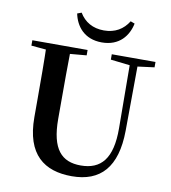

<svg xmlns="http://www.w3.org/2000/svg" viewBox="-101 -1041 1021 1147"><g transform="rotate(10 409.0 -467.5)"><path d="M275.1 -944.5C290.3 -870.1 342.2 -799.7 449.5 -799.7C556.8 -799.7 608.4 -870.1 623.6 -944.5L598.2 -954C566 -902.1 517 -872.4 449.5 -872.4C382 -872.4 331.7 -902.1 300.8 -954ZM411.6 18.6C585.3 18.6 679.8 -83.2 682 -304.3L685.2 -740.5H637.5L640.5 -312.5C641.9 -128 575.7 -53.9 453 -53.9C336.9 -53.9 272.9 -120.9 272.9 -305V-400.9C272.9 -515.1 272.9 -628.3 274.9 -740.5H127.5C130.9 -627.3 130.9 -513.1 130.9 -400.9V-290C130.9 -62.6 245.3 18.6 411.6 18.6ZM39.2 -707.9 191.8 -694.2H218.8L374.4 -707.9V-740.5H39.2ZM521.1 -707.9 646.5 -693.5H674.7L786.3 -707.9V-740.5H521.1Z"/></g></svg>

Font: Source Han Serif TW VF
Style: Regular
Weight: 250
Designer: Ryoko NISHIZUKA 西塚涼子 (kana & ideographs); Frank Grießhammer (Latin, Greek & Cyrillic); Wenlong ZHANG 张文龙 (bopomofo); San
Foundry: Adobe
Version: Version 2.002;hotconv 1.1.0;makeotfexe 2.6.0